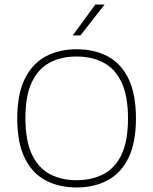

<svg xmlns="http://www.w3.org/2000/svg" viewBox="-20 -819 675 846"><path d="M317.5 7Q240 7 181 -24.2Q122 -55.5 89 -122.5Q56 -189.5 56 -297Q56 -405 89.5 -472.2Q123 -539.5 182 -570.8Q241 -602 317.5 -602Q395.5 -602 454.5 -570.8Q513.5 -539.5 546.2 -472.2Q579 -405 579 -297Q579 -189.5 545.8 -122.5Q512.5 -55.5 453.5 -24.2Q394.5 7 317.5 7ZM317.5 -25Q384.5 -25 435.8 -51.5Q487 -78 515.5 -137.8Q544 -197.5 544 -296Q544 -396.5 515.5 -456.5Q487 -516.5 435.8 -543.2Q384.5 -570 317.5 -570Q250.5 -570 199.8 -543.5Q149 -517 120.5 -457.5Q92 -398 92 -299Q92 -199 120.5 -138.8Q149 -78.5 199.8 -51.8Q250.5 -25 317.5 -25ZM300.5 -663 400 -799H441L334.5 -663Z"/></svg>

Font: Encode Sans SC SemiExpanded Thin
Style: Regular
Weight: 250
Width: 6
Designer: Multiple Designers
Foundry: Impallari Type
Version: Version 3.002